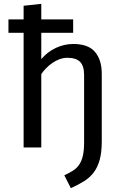

<svg xmlns="http://www.w3.org/2000/svg" viewBox="-20 -768 640 1000"><path d="M195 -597V-460Q227 -498 271 -518.5Q315 -539 362 -539Q439 -539 474.5 -498Q510 -457 510 -383V-32Q510 25 499.5 63.5Q489 102 469 129Q449 156 419 175Q389 194 349 212L315 145Q341 133 360.5 120.5Q380 108 392.5 89.5Q405 71 411.5 43.5Q418 16 418 -26V-377Q418 -425 397 -446Q376 -467 331 -467Q310 -467 290 -459.5Q270 -452 252.5 -440Q235 -428 220 -412.5Q205 -397 195 -382V0H103V-597H24V-667H103V-738L195 -748V-667H361V-597Z"/></svg>

Font: Wlorlttqgufhjawjgtejqphaquk
Style: Regular
Weight: 400
Monospace: yes
Designer: Carrois Corporate & Edenspiekermann
Foundry: Carrois Corporate GbR & Edenspiekermann AG
Version: Version 2.001